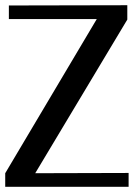

<svg xmlns="http://www.w3.org/2000/svg" viewBox="-20 -716 513 736"><path d="M0 0V-52L351 -643H14V-695L468 -696V-641L115 -52L473 -53V0Z"/></svg>

Font: RIT Lekha
Style: Regular
Weight: 400
Designer: Rahul Radhakrishnan
Version: 1.0